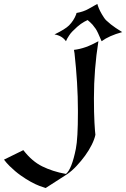

<svg xmlns="http://www.w3.org/2000/svg" viewBox="-20 -945 634 965"><path d="M0 -142.6 97.2 -190.4Q120.1 -161.1 143.3 -141.4Q166.5 -121.6 192.1 -108.9Q217.8 -96.2 247.1 -86.7Q276.4 -77.1 311.5 -70.8Q340.8 -94.7 361.3 -197.3Q371.6 -248.5 371.6 -378.4V-390.6Q371.6 -459 367.2 -530.3Q362.8 -601.6 354.5 -677.7L351.6 -694.3Q381.3 -697.8 410.9 -708.3Q440.4 -718.8 474.6 -737.8Q463.4 -668 457.8 -596.9Q452.1 -525.9 452.1 -452.1Q452.1 -376 454.8 -328.4Q457.5 -280.8 459.5 -267.6Q455.1 -245.6 441.2 -217.5Q427.2 -189.5 407.5 -162.4Q387.7 -135.3 364.3 -110.4Q340.8 -85.4 317.9 -69.8L209.5 0Q197.8 -3.4 178.2 -10.7Q158.7 -18.1 134.8 -31.2Q110.8 -44.4 83.5 -63.7Q56.2 -83 28.3 -110.4Q20.5 -118.2 13.4 -126.2Q6.3 -134.3 0 -142.6ZM327.1 -817.4Q350.6 -841.3 362.3 -871.6L364.7 -879.9Q399.4 -885.7 425.8 -900.9L469.2 -925.3L471.7 -917Q480 -891.1 501 -858.9Q508.3 -847.7 513.7 -842.8Q537.1 -820.8 561.5 -804.7L594.2 -783.7Q528.3 -765.6 490.7 -737.8Q469.7 -788.1 460.9 -800.3Q449.2 -816.4 445.3 -820.8Q434.1 -833 420.4 -844.2Q404.8 -837.4 386.2 -824.7Q370.6 -814 343.8 -787.1Q334.5 -777.8 327.1 -766.1Q316.9 -751 311.5 -737.8Q292 -765.6 253.9 -772Q307.6 -797.9 327.1 -817.4Z"/></svg>

Font: MedievalSharp
Style: Regular
Weight: 500
Version: Version 1.0